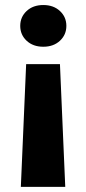

<svg xmlns="http://www.w3.org/2000/svg" viewBox="-20 -558 341 760"><path d="M242.7 -455.6Q242.7 -420.4 217.3 -396.7Q191.9 -373 151.4 -373Q110.8 -373 85.4 -396.7Q60.1 -420.4 60.1 -455.6Q60.1 -490.7 85.4 -514.4Q110.8 -538.1 151.4 -538.1Q191.9 -538.1 217.3 -514.4Q242.7 -490.7 242.7 -455.6ZM62.5 181.6 83.5 -304.2H217.3L238.3 181.6Z"/></svg>

Font: Vazirmatn RD UI Black
Style: Regular
Weight: 900
Designer: Saber Rastikerdar
Foundry: Saber Rastikerdar
Version: Version 33.003